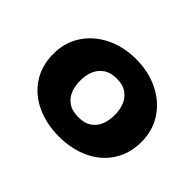

<svg xmlns="http://www.w3.org/2000/svg" viewBox="-87 -818 604 604"><g transform="rotate(45 215.0 -516.0)"><path d="M26.2 -515Q26.2 -566 52.1 -605Q78 -644 122.6 -665.8Q167.2 -687.5 222.8 -687.5Q277.5 -687.5 322.1 -665.8Q366.8 -644 392.6 -605Q418.5 -566 418.5 -515Q418.5 -463.2 393.4 -424.2Q368.2 -385.2 323.6 -364.2Q279 -343.2 222.8 -343.2Q166.5 -343.2 121.5 -364.2Q76.5 -385.2 51.4 -424.2Q26.2 -463.2 26.2 -515ZM299.2 -515.8Q299.2 -538.2 291.8 -557.4Q284.2 -576.5 267.4 -588.9Q250.5 -601.2 222.8 -601.2Q195 -601.2 177.8 -588.9Q160.5 -576.5 153 -557.4Q145.5 -538.2 145.5 -515.8Q145.5 -492.5 152.6 -473.4Q159.8 -454.2 177 -441.9Q194.2 -429.5 222.8 -429.5Q251.2 -429.5 268.1 -441.9Q285 -454.2 292.1 -473.4Q299.2 -492.5 299.2 -515.8Z"/></g></svg>

Font: Teachers[wght]
Style: Regular
Weight: 400
Designer: Alfredo Marco Pradil & Chank Diesel
Version: Version 1.000;Glyphs 3.1.2 (3151)